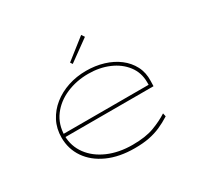

<svg xmlns="http://www.w3.org/2000/svg" viewBox="-154 -936 1198 1146"><g transform="rotate(-30 445.0 -363.0)"><path d="M468 10Q362 10 283.5 -25.5Q205 -61 162.5 -123Q120 -185 120 -263Q120 -325 146 -375Q172 -425 217 -461Q262 -497 320.5 -516.5Q379 -536 445 -536Q509 -536 565 -519Q621 -502 663 -470Q705 -438 728.5 -393Q752 -348 750 -291L749 -255H132V-277H738L728 -270V-295Q728 -361 690 -410.5Q652 -460 588.5 -487Q525 -514 448 -514Q366 -514 296.5 -484Q227 -454 185 -398Q143 -342 142 -263Q143 -191 184.5 -134.5Q226 -78 299.5 -46Q373 -14 467 -14Q557 -14 615.5 -36Q674 -58 717 -86L722 -63Q684 -39 647.5 -23Q611 -7 568.5 1.5Q526 10 468 10ZM398 -611 388 -626 528 -736 542 -715Z"/></g></svg>

Font: Lexend Zetta Thin
Style: Regular
Weight: 250
Version: Version 1.007